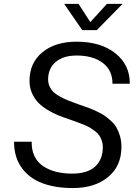

<svg xmlns="http://www.w3.org/2000/svg" viewBox="-20 -952 715 982"><path d="M400.9 -797.9 308.1 -932.1H381.8L441.9 -838.9L526.9 -932.1H606.9L475.1 -797.9ZM353 9.8Q261.7 9.8 195.1 -15.6Q128.4 -41 90.1 -95Q51.8 -148.9 51.8 -227.1H142.1Q141.1 -185.1 156.5 -153.1Q171.9 -121.1 200.7 -102.1Q229.5 -83 266.8 -73.5Q304.2 -64 349.1 -64Q426.8 -64 466.3 -99.9Q505.9 -135.7 505.9 -200.2Q505.9 -217.3 500.7 -232.2Q495.6 -247.1 488.5 -258.3Q481.4 -269.5 467 -280.5Q452.6 -291.5 441.2 -298.6Q429.7 -305.7 408 -314.5Q386.2 -323.2 371.8 -328.4Q357.4 -333.5 331.1 -342.8Q300.3 -353 276.4 -362.8Q252.4 -372.6 223.6 -389.9Q194.8 -407.2 175.8 -426.8Q156.7 -446.3 143.8 -475.1Q130.9 -503.9 130.9 -538.1Q130.9 -630.4 196.8 -684.6Q262.7 -738.8 372.1 -738.8Q495.1 -738.8 569.8 -679.7Q644.5 -620.6 644 -523.9H555.2Q555.7 -592.3 505.9 -630.1Q456.1 -668 372.1 -668Q303.2 -668 264.6 -634.8Q226.1 -601.6 226.1 -545.9Q226.1 -525.4 234.4 -508.3Q242.7 -491.2 255.9 -479.2Q269 -467.3 290.3 -456.1Q311.5 -444.8 333.3 -436.3Q355 -427.7 383.8 -417.5Q388.7 -416 391.1 -415Q417 -406.2 431.6 -400.9Q446.3 -395.5 471.4 -384Q496.6 -372.6 512 -362.3Q527.3 -352.1 546.1 -335.2Q564.9 -318.4 575.7 -299.8Q586.4 -281.2 593.8 -255.9Q601.1 -230.5 601.1 -201.2Q601.1 -102.5 532.7 -46.4Q464.4 9.8 353 9.8Z"/></svg>

Font: Hubot Sans
Style: Italic
Weight: 400
Italic angle: -10°
Designer: Deni Anggara
Foundry: GitHub
Version: Version 1.001;gftools[0.9.31]